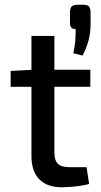

<svg xmlns="http://www.w3.org/2000/svg" viewBox="-20 -783 426 812"><path d="M210 -631V-139Q210 -105 224.5 -90.5Q239 -76 274 -76H346L357 -5Q340 0 318.5 3Q297 6 275.5 7.5Q254 9 241 9Q179 9 146 -25Q113 -59 113 -123V-631ZM362 -488V-416H25V-483L121 -488ZM332 -763Q349 -763 355.5 -756.5Q362 -750 363 -734V-680Q363 -643 354 -610.5Q345 -578 329 -548L290 -558Q296 -584 298 -607Q300 -630 300 -660Q276 -660 276 -685V-734Q277 -750 284 -756.5Q291 -763 309 -763Z"/></svg>

Font: Exo 2 Medium
Style: Regular
Weight: 500
Designer: Natanael Gama
Foundry: Natanael Gama
Version: Version 2.010